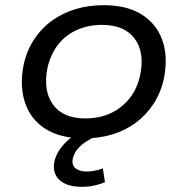

<svg xmlns="http://www.w3.org/2000/svg" viewBox="-20 -525 724 741"><path d="M305 9Q214 9 156.5 -27Q99 -63 77 -127.5Q55 -192 71 -274Q83 -329 111 -372Q139 -415 179.5 -444.5Q220 -474 270.5 -489.5Q321 -505 380 -505Q470 -505 527 -469Q584 -433 606.5 -370Q629 -307 613 -224Q601 -168 573 -125Q545 -82 505 -52Q465 -22 414.5 -6.5Q364 9 305 9ZM309 -68Q364 -68 407 -88Q450 -108 480 -145.5Q510 -183 521 -236Q539 -322 500 -375.5Q461 -429 373 -429Q321 -429 277 -409.5Q233 -390 204 -352.5Q175 -315 163 -262Q146 -175 184.5 -121.5Q223 -68 309 -68ZM295 196Q239 196 210 170Q181 144 190 98Q199 59 234 24Q269 -11 327 -34L353 0Q334 8 314 20.5Q294 33 280 49.5Q266 66 261 86Q256 113 272 125Q288 137 315 137Q329 137 344.5 134Q360 131 377 125L385 178Q367 186 344.5 191Q322 196 295 196Z"/></svg>

Font: Nunito Sans 7pt SemiExpanded
Style: Italic
Weight: 400
Width: 6
Italic angle: -9°
Designer: Vernon Adams
Foundry: Vernon Adams
Version: Version 3.101;gftools[0.9.27]